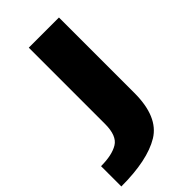

<svg xmlns="http://www.w3.org/2000/svg" viewBox="-331 -662 963 963"><g transform="rotate(-45 151.0 -180.0)"><path d="M-80 230V86Q-1.5 86 41.2 60Q84 34 84 -49.5V-590.5H298V-55.5Q298 113.5 202 171.8Q106 230 -80 230Z"/></g></svg>

Font: Anybody ExtraExpanded ExtraBold
Style: Regular
Weight: 800
Width: 8
Designer: Tyler Finck
Foundry: Etcetera Type Company
Version: Version 1.010; ttfautohint (v1.8.3) -l 8 -r 50 -G 200 -x 14 